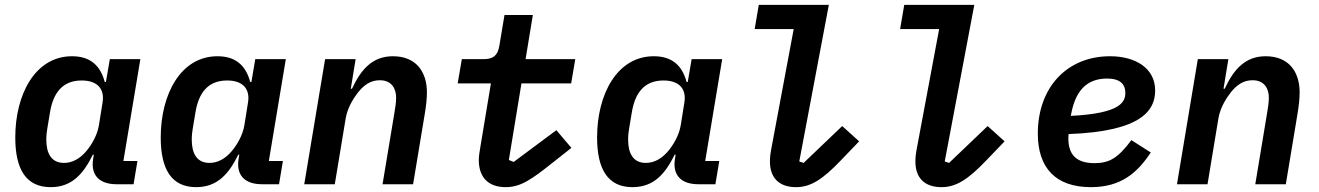

<svg xmlns="http://www.w3.org/2000/svg" viewBox="-20 -760 5440 792"><path d="M189 12C277 12 324 -43 363 -122H367L364 -103C354 -38 389 0 461 0H531L547 -96H489L559 -516H433L417 -422H412C394 -490 352 -528 277 -528C126 -528 43 -372 43 -193C43 -61 88 12 189 12ZM244 -88C192 -88 171 -127 171 -184C171 -202 173 -217 175 -229L186 -295C199 -376 237 -428 317 -428C385 -428 412 -390 403 -337L388 -243C381 -201 357 -162 338 -139C311 -106 279 -88 244 -88Z M789 12C877 12 924 -43 963 -122H967L964 -103C954 -38 989 0 1061 0H1131L1147 -96H1089L1159 -516H1033L1017 -422H1012C994 -490 952 -528 877 -528C726 -528 643 -372 643 -193C643 -61 688 12 789 12ZM844 -88C792 -88 771 -127 771 -184C771 -202 773 -217 775 -229L786 -295C799 -376 837 -428 917 -428C985 -428 1012 -390 1003 -337L988 -243C981 -201 957 -162 938 -139C911 -106 879 -88 844 -88Z M1361 0 1406 -272C1414 -320 1443 -361 1457 -379C1482 -410 1509 -429 1547 -429C1596 -429 1614 -394 1614 -357C1614 -336 1610 -313 1607 -295L1558 0H1684L1731 -283C1738 -324 1741 -353 1741 -379C1741 -463 1697 -528 1601 -528C1518 -528 1470 -476 1432 -394H1427L1447 -516H1321L1235 0Z M2066 12C2128 12 2173 -20 2261 -90L2337 -150L2275 -223L2099 -92L2079 -100L2131 -416H2336L2353 -516H2148L2178 -698H2061L2040 -572C2033 -530 2014 -516 1974 -516H1885L1868 -416H2005L1962 -157C1958 -133 1955 -115 1955 -100C1955 -32 1991 12 2066 12Z M2589 12C2677 12 2724 -43 2763 -122H2767L2764 -103C2754 -38 2789 0 2861 0H2931L2947 -96H2889L2959 -516H2833L2817 -422H2812C2794 -490 2752 -528 2677 -528C2526 -528 2443 -372 2443 -193C2443 -61 2488 12 2589 12ZM2644 -88C2592 -88 2571 -127 2571 -184C2571 -202 2573 -217 2575 -229L2586 -295C2599 -376 2637 -428 2717 -428C2785 -428 2812 -390 2803 -337L2788 -243C2781 -201 2757 -162 2738 -139C2711 -106 2679 -88 2644 -88Z M3264 12C3324 12 3374 -20 3450 -100L3524 -177L3454 -240L3295 -88L3277 -94L3399 -740H3110L3093 -640H3254L3164 -159C3158 -129 3156 -112 3156 -94C3156 -30 3190 12 3264 12Z M3864 12C3924 12 3974 -20 4050 -100L4124 -177L4054 -240L3895 -88L3877 -94L3999 -740H3710L3693 -640H3854L3764 -159C3758 -129 3756 -112 3756 -94C3756 -30 3790 12 3864 12Z M4480 12C4605 12 4672 -48 4727 -131L4647 -182C4593 -110 4558 -87 4495 -87C4414 -87 4387 -128 4387 -189C4387 -193 4387 -199 4388 -207C4693 -218 4745 -307 4745 -387C4745 -480 4662 -528 4559 -528C4381 -528 4261 -399 4261 -209C4261 -68 4334 12 4480 12ZM4547 -436C4600 -436 4622 -413 4622 -377C4622 -339 4602 -292 4397 -282L4400 -297C4420 -395 4471 -436 4547 -436Z M4961 0 5006 -272C5014 -320 5043 -361 5057 -379C5082 -410 5109 -429 5147 -429C5196 -429 5214 -394 5214 -357C5214 -336 5210 -313 5207 -295L5158 0H5284L5331 -283C5338 -324 5341 -353 5341 -379C5341 -463 5297 -528 5201 -528C5118 -528 5070 -476 5032 -394H5027L5047 -516H4921L4835 0Z"/></svg>

Font: IBM Plex Mono SmBld
Style: Italic
Weight: 600
Italic angle: -9.5°
Monospace: yes
Designer: Mike Abbink, Paul van der Laan, Pieter van Rosmalen
Foundry: Bold Monday
Version: Version 2.004